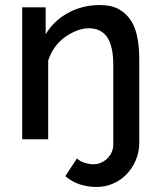

<svg xmlns="http://www.w3.org/2000/svg" viewBox="-20 -552 635 761"><path d="M363 189Q327 189 295.5 178.5Q264 168 239 146L285 76Q298 88 316 93.5Q334 99 351 99Q366 99 380 93Q394 87 405 76.5Q416 66 422.5 51.5Q429 37 429 20V-293Q429 -370 404.5 -405Q380 -440 332 -440Q308 -440 283 -430Q258 -420 235.5 -403.5Q213 -387 196.5 -363.5Q180 -340 171 -312V0H68V-523H161V-416Q176 -442 198.5 -463.5Q221 -485 249 -500.5Q277 -516 309 -524Q341 -532 375 -532Q422 -532 452 -515Q482 -498 500 -469Q518 -440 525 -400.5Q532 -361 532 -317V13Q532 51 518 83.5Q504 116 481 139.5Q458 163 427.5 176Q397 189 363 189Z"/></svg>

Font: Rising Sun Medium
Style: Regular
Weight: 500
Designer: Matt McInerney, Pablo Impallari, Rodrigo Fuenzalida (Raleway font), Stephen Hutchings (Greek), Cristiano Sobral (main ch
Foundry: The Rising Sun Project Authors
Version: Version 4.327; ttfautohint (v1.8.4.7-5d5b-dirty)